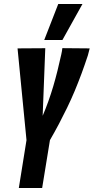

<svg xmlns="http://www.w3.org/2000/svg" viewBox="-20 -943 470 963"><path d="M74.4 0 112.9 -240.1 68 -700.3 207.1 -701.2 194 -362.2Q209.3 -398 222.6 -435.2Q235.9 -472.4 247.3 -510.9Q258.6 -549.3 268.4 -588.8Q278.2 -628.3 287.2 -669.3Q289.2 -677.5 290.5 -685.6Q291.8 -693.6 292.8 -701.5L429.8 -700.3Q428.1 -692.1 425.4 -683.1Q422.7 -674 420.7 -665.1Q405 -617.4 388.5 -572.7Q371.9 -528.1 354.3 -485.9Q336.6 -443.8 316.7 -402.7Q296.7 -361.7 275.6 -321.5Q254.4 -281.4 230.5 -240.1L191.4 0ZM201.8 -742.3 272.1 -922.8H393.5L293 -742.3Z"/></svg>

Font: Georama
Style: Italic
Weight: 400
Width: 2
Italic angle: -9°
Designer: Jean-Baptiste Levee
Foundry: Production Type
Version: Version 1.000